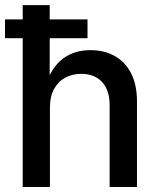

<svg xmlns="http://www.w3.org/2000/svg" viewBox="-22 -748 637 768"><path d="M177.7 -317.9V0H68.8V-727.5H176.8V-407.2H160.6Q184.6 -479.5 229.7 -513.4Q274.9 -547.4 339.8 -547.4Q395 -547.4 437 -523.9Q479 -500.5 502.4 -454.8Q525.9 -409.2 525.9 -341.8V0H416.5V-328.1Q416.5 -386.7 386.5 -419.7Q356.4 -452.6 303.2 -452.6Q267.1 -452.6 238.8 -437.3Q210.4 -421.9 194.1 -391.8Q177.7 -361.8 177.7 -317.9ZM-2 -595.2V-670.4H328.1V-595.2Z"/></svg>

Font: V-Inter
Style: Medium-500
Weight: 500
Designer: Rasmus Andersson
Foundry: rsms
Version: Version 4.000;git-4146feb